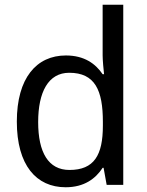

<svg xmlns="http://www.w3.org/2000/svg" viewBox="-20 -780 619 810"><path d="M257 10C335 10 383 -26 413 -72H417L430 0H500V-760H413V-546C413 -526 417 -484 419 -467H413C383 -511 336 -546 258 -546C134 -546 51 -451 51 -267C51 -83 133 10 257 10ZM273 -63C184 -63 141 -137 141 -265C141 -392 184 -473 272 -473C381 -473 414 -399 414 -266V-250C414 -125 377 -63 273 -63Z"/></svg>

Font: Noto Sans Thai
Style: Regular
Weight: 400
Designer: Monotype Design Team
Foundry: Monotype Imaging Inc.
Version: Version 1.901